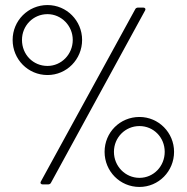

<svg xmlns="http://www.w3.org/2000/svg" viewBox="-20 -730 740 760"><path d="M168 -433C244 -433 305 -495 305 -572C305 -648 244 -710 168 -710C91 -710 30 -648 30 -572C30 -495 91 -433 168 -433ZM149 0H170C175 0 180 -2 182 -7L554 -688C558 -695 554 -700 547 -700H527C522 -700 517 -698 515 -693L142 -12C138 -5 142 0 149 0ZM168 -469C111 -469 67 -514 67 -572C67 -628 111 -674 168 -674C223 -674 268 -628 268 -572C268 -515 223 -469 168 -469ZM532 10C608 10 669 -52 669 -129C669 -205 608 -267 532 -267C455 -267 394 -206 394 -129C394 -52 455 10 532 10ZM532 -26C476 -26 431 -72 431 -129C431 -186 476 -231 532 -231C588 -231 632 -186 632 -129C632 -72 588 -26 532 -26Z"/></svg>

Font: Barlow Semi Condensed Light
Style: Regular
Weight: 300
Width: 4
Designer: Jeremy Tribby
Foundry: Tribby Type
Version: Version 1.422;hotconv 1.0.109;makeotfexe 2.5.65596